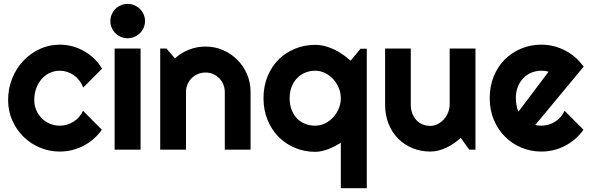

<svg xmlns="http://www.w3.org/2000/svg" viewBox="-20 -774 3055 993"><path d="M507.8 -418.9 410.2 -320.8Q402.8 -341.3 390.1 -357.7Q377.4 -374 361.6 -385.3Q345.7 -396.5 327.1 -402.3Q308.6 -408.2 289.1 -408.2Q261.7 -408.2 237.5 -397Q213.4 -385.7 195.6 -365.5Q177.7 -345.2 167.5 -317.4Q157.2 -289.6 157.2 -255.9Q157.2 -228.5 167.5 -204.6Q177.7 -180.7 195.6 -162.6Q213.4 -144.5 237.5 -134.3Q261.7 -124 289.1 -124Q308.6 -124 326.7 -129.4Q344.7 -134.8 360.6 -144.8Q376.5 -154.8 388.9 -169.2Q401.4 -183.6 409.2 -201.2L506.8 -103Q488.3 -76.7 464.1 -55.7Q439.9 -34.7 411.9 -20Q383.8 -5.4 352.8 2.2Q321.8 9.8 289.1 9.8Q233.9 9.8 185.3 -11Q136.7 -31.7 100.3 -67.9Q64 -104 43 -152.3Q22 -200.7 22 -255.9Q22 -315.9 43 -368.2Q64 -420.4 100.3 -459.2Q136.7 -498 185.3 -520.5Q233.9 -543 289.1 -543Q321.8 -543 353.3 -534.7Q384.8 -526.4 413.3 -510.5Q441.9 -494.6 466.1 -471.7Q490.2 -448.7 507.8 -418.9Z M730 -665Q730 -646.5 722.9 -630.4Q715.8 -614.3 703.6 -602.3Q691.4 -590.3 675 -583.3Q658.7 -576.2 640.1 -576.2Q621.6 -576.2 605.2 -583.3Q588.9 -590.3 576.9 -602.3Q564.9 -614.3 557.9 -630.4Q550.8 -646.5 550.8 -665Q550.8 -683.1 557.9 -699.5Q564.9 -715.8 576.9 -727.8Q588.9 -739.7 605.2 -746.8Q621.6 -753.9 640.1 -753.9Q658.7 -753.9 675 -746.8Q691.4 -739.7 703.6 -727.8Q715.8 -715.8 722.9 -699.5Q730 -683.1 730 -665ZM707 0H572.8V-522.9H707Z M941.9 0H808.6V-522.9H840.8L884.8 -472.2Q917 -501.5 957.8 -517.3Q998.5 -533.2 1043 -533.2Q1090.8 -533.2 1133.3 -514.9Q1175.8 -496.6 1207.5 -464.6Q1239.3 -432.6 1257.6 -389.9Q1275.9 -347.2 1275.9 -298.8V0H1142.6V-298.8Q1142.6 -319.3 1134.8 -337.6Q1127 -356 1113.3 -369.6Q1099.6 -383.3 1081.5 -391.1Q1063.5 -398.9 1043 -398.9Q1022 -398.9 1003.4 -391.1Q984.9 -383.3 971.2 -369.6Q957.5 -356 949.7 -337.6Q941.9 -319.3 941.9 -298.8Z M1877 199.2H1742.7V-35.2Q1727.5 -26.4 1711.7 -18.1Q1695.8 -9.8 1679 -3.2Q1662.1 3.4 1644.8 7.3Q1627.4 11.2 1609.9 11.2Q1554.7 11.2 1506.1 -9Q1457.5 -29.3 1421.1 -65.9Q1384.8 -102.5 1363.8 -153.6Q1342.8 -204.6 1342.8 -266.1Q1342.8 -328.1 1363.8 -379.2Q1384.8 -430.2 1421.1 -466.3Q1457.5 -502.4 1506.1 -522.2Q1554.7 -542 1609.9 -542Q1635.3 -542 1659.9 -535.6Q1684.6 -529.3 1708 -518.3Q1731.4 -507.3 1752.7 -492.2Q1773.9 -477.1 1793 -460L1844.7 -522H1877ZM1742.7 -266.1Q1742.7 -293.5 1732.2 -319.1Q1721.7 -344.7 1703.6 -364.5Q1685.5 -384.3 1661.4 -396.2Q1637.2 -408.2 1609.9 -408.2Q1582.5 -408.2 1558.3 -398.2Q1534.2 -388.2 1516.4 -369.6Q1498.5 -351.1 1488.3 -325Q1478 -298.8 1478 -266.1Q1478 -232.4 1488.3 -205.8Q1498.5 -179.2 1516.4 -161.1Q1534.2 -143.1 1558.3 -133.5Q1582.5 -124 1609.9 -124Q1637.2 -124 1661.4 -136Q1685.5 -147.9 1703.6 -167.7Q1721.7 -187.5 1732.2 -213.1Q1742.7 -238.8 1742.7 -266.1Z M2362.8 -61Q2346.7 -46.4 2328.4 -33.4Q2310.1 -20.5 2290 -11Q2270 -1.5 2248.8 4.2Q2227.5 9.8 2205.6 9.8Q2157.2 9.8 2114.7 -7.3Q2072.3 -24.4 2040.3 -55.9Q2008.3 -87.4 1990 -132.6Q1971.7 -177.7 1971.7 -233.9V-522.9H2104.5V-233.9Q2104.5 -207.5 2112.5 -186.8Q2120.6 -166 2134.3 -151.9Q2147.9 -137.7 2166.3 -130.4Q2184.6 -123 2205.6 -123Q2226.1 -123 2244.4 -132.6Q2262.7 -142.1 2276.4 -157.7Q2290 -173.3 2297.9 -193.1Q2305.7 -212.9 2305.7 -233.9V-522.9H2439V0H2406.7Z M2748.5 -127.9Q2756.3 -125.5 2764.2 -124.8Q2772 -124 2779.8 -124Q2799.3 -124 2817.4 -129.4Q2835.4 -134.8 2851.3 -144.8Q2867.2 -154.8 2879.6 -169.2Q2892.1 -183.6 2899.9 -201.2L2997.6 -103Q2979 -76.7 2954.8 -55.7Q2930.7 -34.7 2902.6 -20Q2874.5 -5.4 2843.5 2.2Q2812.5 9.8 2779.8 9.8Q2724.6 9.8 2676 -10.7Q2627.4 -31.2 2591.1 -67.9Q2554.7 -104.5 2533.7 -155Q2512.7 -205.6 2512.7 -266.1Q2512.7 -328.1 2533.7 -379.4Q2554.7 -430.7 2591.1 -466.8Q2627.4 -502.9 2676 -522.9Q2724.6 -543 2779.8 -543Q2812.5 -543 2843.8 -535.2Q2875 -527.3 2903.1 -512.7Q2931.2 -498 2955.6 -476.8Q2980 -455.6 2998.5 -429.2ZM2816.9 -402.8Q2807.6 -406.2 2798.6 -407.2Q2789.6 -408.2 2779.8 -408.2Q2752.4 -408.2 2728.3 -398.2Q2704.1 -388.2 2686.3 -369.6Q2668.5 -351.1 2658.2 -325Q2647.9 -298.8 2647.9 -266.1Q2647.9 -258.8 2648.7 -249.5Q2649.4 -240.2 2651.1 -230.7Q2652.8 -221.2 2655.3 -212.4Q2657.7 -203.6 2661.6 -196.8Z"/></svg>

Font: Righteous
Style: Regular
Weight: 400
Version: Version 1.000